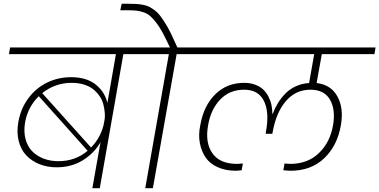

<svg xmlns="http://www.w3.org/2000/svg" viewBox="-20 -990 1996 1010"><path d="M465.8 0 508.8 -242.2Q475.6 -184.1 415.8 -147Q356 -109.9 277.8 -109.9Q228.5 -109.9 187.3 -126.5Q146 -143.1 117.9 -173.1Q89.8 -203.1 78.4 -248Q66.9 -293 76.2 -346.2Q88.4 -418.5 129.2 -473.1Q169.9 -527.8 228.3 -555.9Q286.6 -584 354 -584Q434.1 -584 482.7 -545.9Q531.2 -507.8 544.9 -448.2L589.8 -705.1H26.9L33.2 -740.2H787.1L779.8 -705.1H628.9L504.9 0ZM356.9 -554.2Q270 -554.2 202.1 -500L459 -213.9Q486.8 -242.2 504.6 -277.6Q522.5 -313 527.8 -347.2Q533.2 -371.6 531.2 -396.2Q529.3 -420.9 522.9 -443.8Q516.6 -466.8 502 -487.1Q487.3 -507.3 468 -522.2Q448.7 -537.1 419.9 -545.7Q391.1 -554.2 356.9 -554.2ZM287.1 -142.1Q376.5 -142.1 440.9 -196.8L184.1 -483.9Q126 -427.2 111.8 -345.2Q104 -298.3 114 -259.5Q124 -220.7 148.4 -195.3Q172.9 -169.9 208.5 -156Q244.1 -142.1 287.1 -142.1Z M784.2 0H744.1L868.2 -705.1H716.8L723.1 -740.2H874Q852.5 -786.6 835.2 -818.6Q817.9 -850.6 800.3 -872.8Q782.7 -895 768.3 -907.2Q753.9 -919.4 733.4 -926Q712.9 -932.6 695.3 -934.3Q677.7 -936 648.9 -936H612.8L620.1 -970.2H654.8Q680.2 -970.2 696.3 -969.2Q712.4 -968.3 731.7 -964.8Q751 -961.4 763.9 -954.8Q776.9 -948.2 792.7 -936.8Q808.6 -925.3 821.3 -908.7Q834 -892.1 849.4 -867.9Q864.7 -843.8 879.9 -812.5Q895 -781.2 913.1 -740.2H1065.9L1060.1 -705.1H909.2Z M1506.8 -91.8Q1499 -91.8 1470.7 -94.2L1476.6 -129.9Q1496.1 -127.9 1506.8 -127.9Q1598.1 -127.9 1657.2 -184.3Q1716.3 -240.7 1731.9 -331.1Q1746.1 -412.6 1716.1 -465.3Q1686 -518.1 1612.8 -518.1Q1535.6 -518.1 1484.4 -458.7Q1433.1 -399.4 1414.6 -296.9L1412.6 -286.1H1377.9L1378.9 -296.9Q1397.9 -397.9 1368.9 -458Q1339.8 -518.1 1264.6 -518.1Q1187.5 -518.1 1138.2 -466.3Q1088.9 -414.6 1074.7 -331.1Q1058.1 -240.7 1096.9 -184.3Q1135.7 -127.9 1227.5 -127.9Q1235.4 -127.9 1257.8 -129.9L1251 -94.2Q1226.6 -91.8 1221.7 -91.8Q1166.5 -91.8 1125.2 -110.4Q1084 -128.9 1061.8 -161.4Q1039.6 -193.8 1031.2 -237.5Q1022.9 -281.2 1033.7 -332Q1051.3 -433.6 1112.3 -493.9Q1173.3 -554.2 1264.6 -554.2Q1297.4 -554.2 1323.2 -544.2Q1349.1 -534.2 1365.5 -518.3Q1381.8 -502.4 1392.8 -480.7Q1403.8 -459 1408.2 -436.8Q1412.6 -414.6 1412.6 -391.1H1414.6Q1425.3 -419.9 1440.7 -445.6Q1456.1 -471.2 1479 -495.6Q1502 -520 1534.7 -535.4Q1567.4 -550.8 1606 -553.2L1632.8 -705.1H987.8L993.7 -740.2H1955.6L1949.7 -705.1H1672.9L1645.5 -553.2Q1721.2 -544.4 1755.1 -482.4Q1789.1 -420.4 1772.9 -330.1Q1754.4 -223.1 1685.1 -157.2Q1615.7 -91.3 1506.8 -91.8Z"/></svg>

Font: SVN-Poppins ExtraLight
Style: Italic
Weight: 200
Italic angle: -10°
Designer: Ninad Kale (Devanagari), Jonny Pinhorn (Latin)
Foundry: Indian Type Foundry
Version: Version 3.002 2017